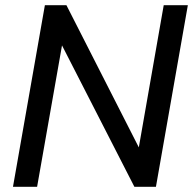

<svg xmlns="http://www.w3.org/2000/svg" viewBox="-20 -720 744 740"><path d="M153 -700H236L515 -152L611 -700H704L581 0H498L219 -545L123 0H30Z"/></svg>

Font: Bai Jamjuree Medium
Style: Italic
Weight: 500
Italic angle: -10°
Version: Version 1.000; ttfautohint (v1.6)